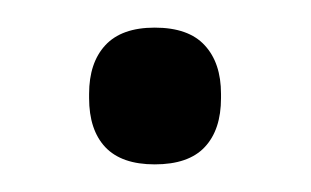

<svg xmlns="http://www.w3.org/2000/svg" viewBox="-20 -335 225 139"><path d="M92 -216Q68 -216 56.2 -228.5Q44.5 -241 44.5 -264V-267Q44.5 -289.5 56.2 -302.2Q68 -315 92 -315Q116.5 -315 128.2 -302.2Q140 -289.5 140 -267V-264Q140 -241 128.2 -228.5Q116.5 -216 92 -216Z"/></svg>

Font: Anek Malayalam Medium
Style: Regular
Weight: 400
Version: Version 1.003